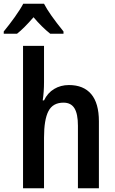

<svg xmlns="http://www.w3.org/2000/svg" viewBox="-57 -1005 612 1025"><path d="M178 -567Q178 -515 171 -469H178Q197 -509 232 -530Q267 -551 311 -551Q389 -551 430 -502.5Q471 -454 471 -357V0H359V-334Q359 -397 340.5 -427Q322 -457 282 -457Q225 -457 201.5 -411.5Q178 -366 178 -270V0H66V-760H178ZM282 -837V-825H211Q166 -861 122 -913Q71 -854 34 -825H-37V-837Q-8 -872 22 -914Q52 -956 67 -985H178Q205 -932 282 -837Z"/></svg>

Font: Noto Sans Display Medium Narrow
Style: Regular
Weight: 500
Width: 4
Designer: Monotype Design team
Foundry: Monotype Imaging Inc.
Version: Version 1.000